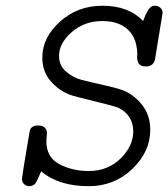

<svg xmlns="http://www.w3.org/2000/svg" viewBox="-20 -639 585 667"><path d="M56.2 -18.1Q56.2 -23.9 81.1 -171.9Q83 -183.1 85 -189Q86.9 -194.8 94 -199Q101.1 -203.1 112.8 -203.1Q128.9 -203.1 136 -195.1Q143.1 -187 143.1 -178.2Q143.1 -175.3 142.1 -165Q141.1 -154.8 141.1 -147.9Q141.1 -92.8 186 -68.8Q231 -44.9 288.1 -44.9Q355 -44.9 398.9 -88.4Q442.9 -131.8 442.9 -182.1Q442.9 -238.3 392.1 -264.2Q379.9 -270 308.8 -287.1Q237.8 -304.2 222.2 -310.1Q183.1 -325.2 155 -358.2Q127 -391.1 127 -439Q127 -508.8 188.5 -564Q250 -619.1 335.9 -619.1Q426.8 -619.1 477.1 -565.9Q479 -569.8 481.9 -577.9Q484.9 -585.9 486.3 -588.9Q487.8 -591.8 491 -597.4Q494.1 -603 495.6 -605.5Q497.1 -607.9 500 -610.8Q502.9 -613.8 505.4 -615.5Q507.8 -617.2 511.5 -618.2Q515.1 -619.1 519 -619.1Q528.8 -619.1 536.9 -612.1Q544.9 -605 544.9 -594.2Q544.9 -593.3 519 -436Q514.2 -408.2 487.8 -408.2H486.8Q467.8 -408.2 461.4 -418.9Q455.1 -430.7 456.5 -445.3Q457 -448.7 457 -452.6Q457 -465.8 453.1 -483.9Q448.2 -507.8 433.1 -526.9Q400.9 -565.9 335.9 -565.9Q272.9 -565.9 229 -527.3Q185.1 -488.8 185.1 -444.8Q185.1 -411.6 209.5 -390.4Q233.9 -369.1 263.4 -361.6Q293 -354 337.9 -344Q382.8 -334 404.8 -326.2Q444.8 -311 473.4 -274.9Q502 -238.8 502 -188Q502 -111.8 439.5 -52Q377 7.8 288.1 7.8Q184.1 7.8 123 -43.9Q121.1 -39.1 116.5 -29.1Q111.8 -19 110.4 -15.6Q108.9 -12.2 105.5 -6.1Q102.1 0 99.1 2Q96.2 3.9 91.6 5.9Q86.9 7.8 82 7.8Q70.8 7.8 63.5 0.5Q56.2 -6.8 56.2 -18.1Z"/></svg>

Font: CMU Typewriter Text
Style: LightOblique
Weight: 200
Italic angle: -9.46001°
Version: Version 0.7.0